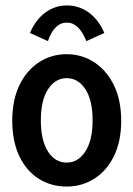

<svg xmlns="http://www.w3.org/2000/svg" viewBox="-20 -675 490 705"><path d="M225 10Q168 10 122.5 -18.5Q77 -47 51 -101.5Q25 -156 25 -232Q25 -307 51 -361.5Q77 -416 122.5 -446Q168 -476 225 -476Q281 -476 326.5 -446Q372 -416 398.5 -361.5Q425 -307 425 -232Q425 -156 398.5 -102Q372 -48 326.5 -19Q281 10 225 10ZM225 -78Q267 -78 293.5 -119Q320 -160 320 -233Q320 -307 293.5 -347.5Q267 -388 225 -388Q183 -388 156.5 -347.5Q130 -307 130 -233Q130 -160 156 -119Q182 -78 225 -78ZM156 -524 90 -554Q111 -603 146.5 -629Q182 -655 226 -655Q270 -655 306 -629Q342 -603 363 -554L297 -524Q270 -592 226 -592Q179 -592 156 -524Z"/></svg>

Font: Inconsolata SemiCondensed Bold
Style: Regular
Weight: 700
Width: 4
Monospace: yes
Designer: Raph Levien, Cyreal, Brenton Simpson
Foundry: Raph Levien, Cyreal, Google
Version: Version 3.001; ttfautohint (v1.8.2.53-6de2)